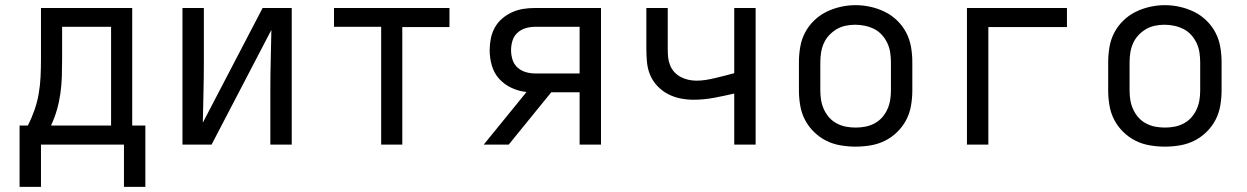

<svg xmlns="http://www.w3.org/2000/svg" viewBox="-20 -561 4840 745"><path d="M139 164H56V-74H88Q103 -103 114 -134.5Q125 -166 130.5 -199Q136 -232 137.5 -265Q139 -298 139 -331V-530H493V-74H544V164H461V0H139ZM178 -74H411V-457H221V-331Q221 -298 220 -265Q219 -232 214.5 -199.5Q210 -167 201 -135.5Q192 -104 178 -74Z M688 0V-530H771V-318Q771 -260 769.5 -201.5Q768 -143 767 -85L999 -530H1112V0H1029V-212Q1029 -270 1030.5 -328.5Q1032 -387 1033 -445L801 0Z M1459 0V-457H1276V-530H1724V-456H1541V0Z M1857 0 2023 -204Q1993 -207 1965 -220Q1937 -233 1917 -255Q1897 -277 1888.5 -306.5Q1880 -336 1880 -366Q1880 -389 1884.5 -411.5Q1889 -434 1900 -454Q1911 -474 1928.5 -489Q1946 -504 1967 -513.5Q1988 -523 2010.5 -526.5Q2033 -530 2056 -530H2312V0H2229V-203H2119L1954 0ZM2056 -276H2229V-457H2056Q2037 -457 2019 -451.5Q2001 -446 1987.5 -433.5Q1974 -421 1968.5 -403Q1963 -385 1963 -366Q1963 -348 1968.5 -330Q1974 -312 1987.5 -299.5Q2001 -287 2019 -281.5Q2037 -276 2056 -276Z M2829 0V-198Q2790 -189 2750.5 -181.5Q2711 -174 2671 -174Q2646 -174 2620.5 -179Q2595 -184 2572 -196Q2549 -208 2531 -227Q2513 -246 2503 -269.5Q2493 -293 2490.5 -319Q2488 -345 2488 -370V-530H2571V-370Q2571 -354 2572.5 -338.5Q2574 -323 2580 -308Q2586 -293 2596.5 -281.5Q2607 -270 2621 -262.5Q2635 -255 2651 -251.5Q2667 -248 2682 -248Q2701 -248 2719.5 -251Q2738 -254 2756.5 -258.5Q2775 -263 2793 -267.5Q2811 -272 2829 -277V-530H2912V0Z M3300 8Q3271 8 3241.5 3Q3212 -2 3186 -15Q3160 -28 3138.5 -49Q3117 -70 3103.5 -96Q3090 -122 3085 -151.5Q3080 -181 3080 -210V-320Q3080 -349 3085 -378.5Q3090 -408 3103.5 -434Q3117 -460 3138.5 -481Q3160 -502 3186.5 -515Q3213 -528 3242 -534.5Q3271 -541 3300 -541Q3329 -541 3358 -534.5Q3387 -528 3413.5 -515Q3440 -502 3461.5 -481Q3483 -460 3496.5 -434Q3510 -408 3515 -378.5Q3520 -349 3520 -320V-210Q3520 -181 3515 -151.5Q3510 -122 3496.5 -96Q3483 -70 3461.5 -49Q3440 -28 3414 -15Q3388 -2 3358.5 3Q3329 8 3300 8ZM3300 -66Q3319 -66 3337.5 -69.5Q3356 -73 3373 -82Q3390 -91 3402.5 -105Q3415 -119 3423 -136.5Q3431 -154 3434 -172.5Q3437 -191 3437 -210V-320Q3437 -339 3434 -358Q3431 -377 3423 -394Q3415 -411 3402 -425.5Q3389 -440 3372 -448.5Q3355 -457 3336 -461Q3317 -465 3298 -465Q3279 -465 3260.5 -461Q3242 -457 3226 -447.5Q3210 -438 3197 -424Q3184 -410 3176.5 -393Q3169 -376 3166 -357.5Q3163 -339 3163 -320V-210Q3163 -191 3166 -172.5Q3169 -154 3177 -136.5Q3185 -119 3197.5 -105Q3210 -91 3227 -82Q3244 -73 3262.5 -69.5Q3281 -66 3300 -66Z M3732 0V-530H4120V-456H3815V0Z M4500 8Q4471 8 4441.5 3Q4412 -2 4386 -15Q4360 -28 4338.5 -49Q4317 -70 4303.5 -96Q4290 -122 4285 -151.5Q4280 -181 4280 -210V-320Q4280 -349 4285 -378.5Q4290 -408 4303.5 -434Q4317 -460 4338.5 -481Q4360 -502 4386.5 -515Q4413 -528 4442 -534.5Q4471 -541 4500 -541Q4529 -541 4558 -534.5Q4587 -528 4613.5 -515Q4640 -502 4661.5 -481Q4683 -460 4696.5 -434Q4710 -408 4715 -378.5Q4720 -349 4720 -320V-210Q4720 -181 4715 -151.5Q4710 -122 4696.5 -96Q4683 -70 4661.5 -49Q4640 -28 4614 -15Q4588 -2 4558.5 3Q4529 8 4500 8ZM4500 -66Q4519 -66 4537.5 -69.5Q4556 -73 4573 -82Q4590 -91 4602.5 -105Q4615 -119 4623 -136.5Q4631 -154 4634 -172.5Q4637 -191 4637 -210V-320Q4637 -339 4634 -358Q4631 -377 4623 -394Q4615 -411 4602 -425.5Q4589 -440 4572 -448.5Q4555 -457 4536 -461Q4517 -465 4498 -465Q4479 -465 4460.5 -461Q4442 -457 4426 -447.5Q4410 -438 4397 -424Q4384 -410 4376.5 -393Q4369 -376 4366 -357.5Q4363 -339 4363 -320V-210Q4363 -191 4366 -172.5Q4369 -154 4377 -136.5Q4385 -119 4397.5 -105Q4410 -91 4427 -82Q4444 -73 4462.5 -69.5Q4481 -66 4500 -66Z"/></svg>

Font: Iosevka Curly Extended
Style: Regular
Weight: 400
Width: 7
Monospace: yes
Designer: Belleve Invis
Foundry: Belleve Invis
Version: Version 11.1.0; ttfautohint (v1.8.3)